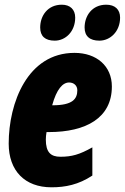

<svg xmlns="http://www.w3.org/2000/svg" viewBox="-20 -787 531 817"><path d="M403 -614C449 -614 491 -653 491 -712C491 -747 469 -767 432 -767C372 -767 340 -720 340 -670C340 -633 362 -614 403 -614ZM213 -614C259 -614 300 -653 300 -712C300 -747 278 -767 243 -767C183 -767 151 -720 151 -670C151 -633 172 -614 213 -614ZM199 10C258 10 314 -1 373 -40V-160C318 -129 285 -120 237 -120C196 -120 175 -139 175 -193C175 -202 176 -214 178 -225H188C346 -225 456 -285 456 -419C456 -506 391 -562 297 -562C97 -562 17 -349 17 -176C17 -60 86 10 199 10ZM202 -339C221 -408 247 -436 274 -436C294 -436 309 -423 309 -403C309 -366 289 -339 204 -339Z"/></svg>

Font: Noto Sans UI Condensed Black
Style: Italic
Weight: 900
Width: 3
Italic angle: -192°
Designer: Monotype Design Team
Foundry: Monotype Imaging Inc.
Version: Version 1.901